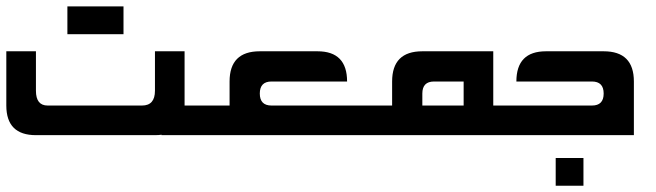

<svg xmlns="http://www.w3.org/2000/svg" viewBox="-20 -428 2076 608"><path d="M0 -265.6H93.8V-140.6Q93.8 -93.8 130.9 -93.8H429.7Q470.7 -93.8 470.7 -140.6V-265.6H564.5V-93.8Q564.5 0 470.7 0H93.8Q0 0 0 -93.8ZM371.1 -407.7V-319.8H193.4V-407.7Z M491.2 0 540 -93.8H707V-169.9Q707 -265.6 802.7 -265.6H985.4Q1079.1 -265.6 1079.1 -169.9H839.8Q802.7 -169.9 802.7 -131.8Q802.7 -93.8 839.8 -93.8H1079.1V0Z M1005.9 0 1054.7 -93.8H1221.7V-169.9Q1221.7 -265.6 1317.4 -265.6H1542V0ZM1448.2 -169.9H1354.5Q1317.4 -169.9 1317.4 -131.8V-93.8H1448.2Z M1517.6 -93.8H1854.5Q1891.6 -93.8 1891.6 -131.8Q1891.6 -169.9 1854.5 -169.9H1615.2Q1615.2 -265.6 1709 -265.6H1891.6Q1987.3 -265.6 1987.3 -169.9V0H1468.8ZM1739.7 160.2V72.3H1827.6V160.2Z"/></svg>

Font: Aswaq
Style: Regular
Weight: 400
Designer: Husham Jawad
Version: Version 1.000;November 3, 2021;FontCreator 14.0.0.2814 32-bi